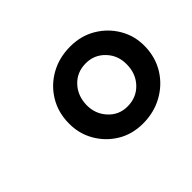

<svg xmlns="http://www.w3.org/2000/svg" viewBox="-82 -932 600 600"><g transform="rotate(-45 218.0 -632.0)"><path d="M261 -467Q213.5 -467 176.5 -489.5Q139.5 -512 118 -549.8Q96.5 -587.5 97.5 -633Q98 -680 120.8 -717.5Q143.5 -755 182.5 -776.8Q221.5 -798.5 270.5 -798.5Q318 -798.5 355.8 -776Q393.5 -753.5 415.2 -716Q437 -678.5 436 -633Q435 -585.5 411.8 -548Q388.5 -510.5 349.2 -488.8Q310 -467 261 -467ZM264.5 -539Q304 -539 329.8 -565.8Q355.5 -592.5 356 -633Q357 -672.5 331.2 -699.8Q305.5 -727 268 -727Q228.5 -727 203.2 -700.2Q178 -673.5 177 -633Q176.5 -594 201.8 -566.5Q227 -539 264.5 -539Z"/></g></svg>

Font: Merriweather 20pt ExtraBold
Style: Italic
Weight: 800
Italic angle: -7.8°
Version: Version 2.101